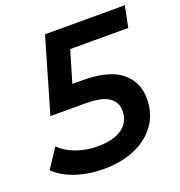

<svg xmlns="http://www.w3.org/2000/svg" viewBox="-145 -809 872 929"><g transform="rotate(-20 291.5 -345.0)"><path d="M235 10Q156 10 90.5 -12Q25 -34 -16 -74L49 -173Q80 -142 131 -122.5Q182 -103 243 -103Q325 -103 369.5 -135Q414 -167 414 -225Q414 -269 377.5 -294Q341 -319 257 -319H77L188 -700H599L577 -591H278L230 -429H282Q417 -429 481 -377.5Q545 -326 545 -239Q545 -164 506 -108Q467 -52 397 -21Q327 10 235 10Z"/></g></svg>

Font: Montserrat SemiBold
Style: Italic
Weight: 600
Italic angle: -11.3°
Designer: Julieta Ulanovsky
Foundry: Julieta Ulanovsky
Version: Version 9.000; ttfautohint (v1.8.4.7-5d5b)